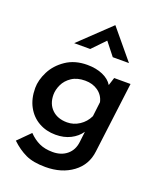

<svg xmlns="http://www.w3.org/2000/svg" viewBox="-166 -822 947 1136"><g transform="rotate(20 307.5 -254.0)"><path d="M564 -423 508 22Q498 109 429 160Q360 211 258 211Q181 211 133 188.5Q85 166 41 124L117 48Q148 80 183.5 96.5Q219 113 268 113Q322 113 357.5 83.5Q393 54 399 3L407 -65Q383 -30 342.5 -9.5Q302 11 249 11Q190 11 143 -15.5Q96 -42 69 -91.5Q42 -141 42 -208Q42 -258 69.5 -312.5Q97 -367 152.5 -404.5Q208 -442 286 -442Q342 -442 384 -423.5Q426 -405 445 -373L461 -423ZM431 -260Q422 -301 388 -325.5Q354 -350 306 -350Q255 -350 221.5 -327.5Q188 -305 172.5 -272Q157 -239 157 -208Q157 -150 192.5 -115.5Q228 -81 288 -81Q329 -81 365 -104.5Q401 -128 420 -168ZM411 -536 347 -617 269 -536H168L360 -719H361L513 -536Z"/></g></svg>

Font: Josefin Sans SemiBold
Style: Italic
Weight: 600
Italic angle: -7°
Designer: Santiago Orozco
Foundry: Typemade
Version: Version 2.000